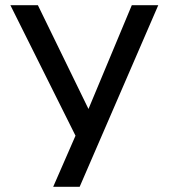

<svg xmlns="http://www.w3.org/2000/svg" viewBox="-20 -720 650 740"><path d="M271 -197 20 -700H126L321 -300L488 -700H590L287 0H185Z"/></svg>

Font: PT Root UI Web Medium
Style: Regular
Weight: 500
Designer: Vitaly Kuzmin
Foundry: ParaType Ltd.
Version: Version 1.001W